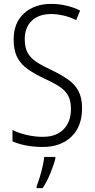

<svg xmlns="http://www.w3.org/2000/svg" viewBox="-20 -744 485 985"><path d="M401 -189Q401 -95 346 -42.5Q291 10 200 10Q110 10 44 -19V-77Q76 -61 117.5 -51.5Q159 -42 200 -42Q269 -42 306.5 -81Q344 -120 344 -185Q344 -227 329.5 -253.5Q315 -280 284.5 -300Q254 -320 205 -342Q159 -364 124 -388Q89 -412 69.5 -448Q50 -484 50 -541Q50 -628 104 -676Q158 -724 242 -724Q285 -724 323 -714.5Q361 -705 391 -690L371 -641Q338 -657 305 -664.5Q272 -672 242 -672Q179 -672 143 -637.5Q107 -603 107 -543Q107 -499 122.5 -472Q138 -445 168 -425.5Q198 -406 241 -386Q292 -362 328 -337Q364 -312 382.5 -277Q401 -242 401 -189ZM264 70Q255 105 237.5 147Q220 189 199 221H168V211Q175 194 183.5 166.5Q192 139 198.5 110Q205 81 207 61H264Z"/></svg>

Font: Noto Sans Lao Looped Condensed Light
Style: Regular
Weight: 300
Width: 3
Designer: Mark Frömberg, Ben Mitchell
Foundry: The Fontpad Ltd
Version: Version 1.002; ttfautohint (v1.8.4.7-5d5b)